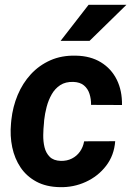

<svg xmlns="http://www.w3.org/2000/svg" viewBox="-20 -770 547 800"><path d="M233.4 -99.6Q259.3 -99.1 279.5 -109.4Q299.8 -119.6 313 -138.2Q326.2 -156.7 330.6 -181.2L460 -181.6Q455.6 -122.6 422.1 -79.1Q388.7 -35.6 337.6 -12.2Q286.6 11.2 229.5 9.8Q172.4 8.8 131.6 -13.2Q90.8 -35.2 65.9 -72Q41 -108.9 31 -156.2Q21 -203.6 25.9 -255.9L27.3 -270.5Q33.2 -325.2 53.7 -374.3Q74.2 -423.3 108.6 -460.7Q143.1 -498 189.9 -518.8Q236.8 -539.6 295.9 -538.1Q356.9 -537.1 400.4 -510.5Q443.8 -483.9 466.6 -438Q489.3 -392.1 488.3 -332.5L359.4 -333Q359.9 -356.9 353 -378.7Q346.2 -400.4 329.8 -414.1Q313.5 -427.7 285.6 -428.7Q252.9 -429.7 231 -415.3Q209 -400.9 195.3 -376.7Q181.6 -352.5 174.3 -324.5Q167 -296.4 164.1 -270L163.1 -255.9Q160.6 -233.9 160.2 -207.3Q159.7 -180.7 165.5 -156.5Q171.4 -132.3 187.3 -116.5Q203.1 -100.6 233.4 -99.6ZM232.4 -599.6 349.1 -750H506.8L353 -599.6Z"/></svg>

Font: Roboto
Style: Bold Italic
Weight: 700
Italic angle: -12°
Designer: Christian Robertson
Foundry: Google
Version: Version 3.0